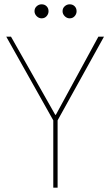

<svg xmlns="http://www.w3.org/2000/svg" viewBox="-20 -870 512 890"><path d="M227 0V-312L9 -700H31L236 -338H239L436 -700H462L247 -312V0ZM173 -785Q160 -785 150 -795Q140 -805 140 -818Q140 -832 150 -841Q160 -850 173 -850Q187 -850 196 -841Q205 -832 205 -818Q205 -805 196 -795Q187 -785 173 -785ZM303 -785Q290 -785 280 -795Q270 -805 270 -818Q270 -832 280 -841Q290 -850 303 -850Q317 -850 326 -841Q335 -832 335 -818Q335 -805 326 -795Q317 -785 303 -785Z"/></svg>

Font: DM Sans 36pt Thin
Style: Regular
Weight: 250
Designer: Colophon Foundry, Jonny Pinhorn
Foundry: Colophon Foundry
Version: Version 4.004;gftools[0.9.30]